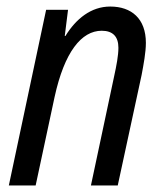

<svg xmlns="http://www.w3.org/2000/svg" viewBox="-20 -567 501 587"><path d="M7 0H89L147 -271C177 -408 229 -473 291 -473C325 -473 342 -455 342 -421C342 -397 336 -366 329 -334L258 0H340L413 -338C419 -370 426 -407 426 -436C426 -510 382 -547 317 -547C258 -547 212 -509 180 -457H178L188 -537H121Z"/></svg>

Font: Noto Sans Condensed
Style: Italic
Weight: 400
Width: 3
Italic angle: -12°
Designer: Monotype Design Team
Foundry: Monotype Imaging Inc.
Version: Version 2.013